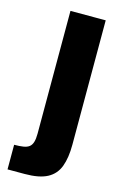

<svg xmlns="http://www.w3.org/2000/svg" viewBox="-126 -866 601 942"><g transform="rotate(15 174.5 -394.5)"><path d="M13 21V-104Q40 -104 59 -107Q78 -110 89 -118.5Q100 -127 105 -143.5Q110 -160 110 -186V-810H289V-178Q289 -112 272.5 -67.5Q256 -23 215 -1Q174 21 100 21Z"/></g></svg>

Font: Oswald
Style: Bold
Weight: 700
Designer: Vernon Adams
Foundry: Vernon Adams
Version: Version 4.103;gftools[0.9.33.dev8+g029e19f]